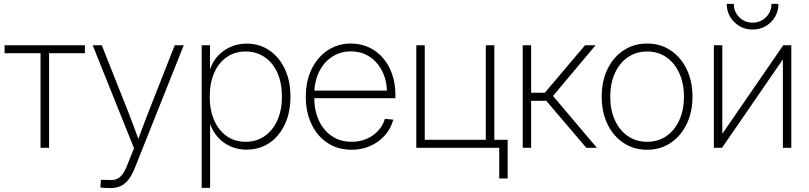

<svg xmlns="http://www.w3.org/2000/svg" viewBox="-20 -753 4121 978"><path d="M186.5 0V-481.9H3.4V-522.5H412.6V-481.9H230V0Z M491.2 202.1 494.1 163.1 530.8 163.6Q555.2 166 572.3 159.9Q589.4 153.8 603 135.7Q616.7 117.7 629.4 85L662.6 2L452.1 -522.5H498.5L633.3 -182.6Q648.4 -144 662.6 -105.7Q676.8 -67.4 690.9 -28.8H678.2Q692.9 -67.4 707 -105.7Q721.2 -144 736.3 -182.6L870.1 -522.5H916L668 99.6Q652.8 137.7 635.3 160.9Q617.7 184.1 594.7 194.6Q571.8 205.1 540 205.1Q525.9 205.1 515.1 204.3Q504.4 203.6 491.2 202.1Z M1007.3 204.1V-522.5H1049.8V-402.8H1051.3Q1063.5 -439.9 1090.1 -468.5Q1116.7 -497.1 1154.1 -513.9Q1191.4 -530.8 1235.8 -530.8Q1301.3 -530.8 1351.6 -496.8Q1401.9 -462.9 1430.7 -402.1Q1459.5 -341.3 1459.5 -260.7Q1459.5 -180.2 1430.9 -119.4Q1402.3 -58.6 1352.1 -24.7Q1301.8 9.3 1235.8 9.3Q1191.9 9.3 1154.8 -7.1Q1117.7 -23.4 1091.3 -52.2Q1064.9 -81.1 1051.8 -117.7H1050.3V204.1ZM1231.4 -30.8Q1285.6 -30.8 1327.1 -59.1Q1368.7 -87.4 1392.3 -139.2Q1416 -190.9 1416 -260.7Q1416 -331.1 1392.6 -382.8Q1369.1 -434.6 1327.4 -462.6Q1285.6 -490.7 1231.4 -490.7Q1176.3 -490.7 1135 -462.2Q1093.8 -433.6 1071 -381.8Q1048.3 -330.1 1048.3 -260.7Q1048.3 -191.9 1071 -140.1Q1093.8 -88.4 1135 -59.6Q1176.3 -30.8 1231.4 -30.8Z M1771 9.8Q1700.7 9.8 1647.9 -25.1Q1595.2 -60.1 1566.4 -121.3Q1537.6 -182.6 1537.6 -260.3Q1537.6 -338.9 1566.9 -399.9Q1596.2 -460.9 1648.2 -496.1Q1700.2 -531.2 1767.1 -531.2Q1817.4 -531.2 1858.9 -512Q1900.4 -492.7 1930.7 -457.8Q1960.9 -422.9 1977.5 -375Q1994.1 -327.1 1994.1 -269.5V-252.9H1561V-291.5H1969.2L1951.2 -279.8Q1951.2 -341.3 1927.5 -389.2Q1903.8 -437 1862.5 -464.1Q1821.3 -491.2 1767.1 -491.2Q1712.4 -491.2 1670.2 -462.9Q1627.9 -434.6 1604.2 -384.8Q1580.6 -335 1580.6 -270.5V-256.8Q1580.6 -190.9 1604 -139.9Q1627.4 -88.9 1670.4 -59.8Q1713.4 -30.8 1771 -30.8Q1813.5 -30.8 1847.9 -45.9Q1882.3 -61 1906.5 -87.4Q1930.7 -113.8 1940.4 -147.5L1983.4 -143.6Q1971.7 -99.6 1941.7 -64.9Q1911.6 -30.3 1867.7 -10.3Q1823.7 9.8 1771 9.8Z M2100.6 0V-522.5H2143.6V-41H2454.6V-522.5H2498V0ZM2522.9 156.2V0H2475.6V-41H2565.9V156.2Z M2642.6 0V-522.5H2685.5V-280.8H2755.4L2960 -522.5H3013.7L2796.9 -264.2L3020.5 0H2966.8L2762.2 -239.7H2685.5V0Z M3276.4 9.8Q3208.5 9.8 3156 -25.1Q3103.5 -60.1 3074.2 -121.1Q3044.9 -182.1 3044.9 -260.3Q3044.9 -339.4 3074.2 -400.4Q3103.5 -461.4 3156 -496.3Q3208.5 -531.2 3276.4 -531.2Q3344.2 -531.2 3396.2 -496.3Q3448.2 -461.4 3477.8 -400.4Q3507.3 -339.4 3507.3 -260.3Q3507.3 -182.1 3477.8 -121.1Q3448.2 -60.1 3396.2 -25.1Q3344.2 9.8 3276.4 9.8ZM3276.4 -30.8Q3332.5 -30.8 3374.8 -60.1Q3417 -89.4 3440.4 -141.4Q3463.9 -193.4 3463.9 -260.3Q3463.9 -327.6 3440.4 -379.6Q3417 -431.6 3374.8 -461.2Q3332.5 -490.7 3276.4 -490.7Q3220.2 -490.7 3177.7 -461.2Q3135.3 -431.6 3111.8 -379.6Q3088.4 -327.6 3088.4 -260.3Q3088.4 -193.4 3111.8 -141.4Q3135.3 -89.4 3177.7 -60.1Q3220.2 -30.8 3276.4 -30.8Z M4010.7 0H3967.8V-447.8H3965.8L3657.7 0H3616.2V-522.5H3659.2V-74.2H3661.1L3969.7 -522.5H4010.7ZM3813.5 -602.5Q3776.9 -602.5 3746.8 -620.1Q3716.8 -637.7 3699.2 -667.5Q3681.6 -697.3 3681.6 -733.4H3717.8Q3717.8 -692.9 3745.6 -665.3Q3773.4 -637.7 3813.5 -637.7Q3853.5 -637.7 3881.6 -665.3Q3909.7 -692.9 3909.7 -733.4H3945.3Q3945.3 -697.3 3928 -667.5Q3910.6 -637.7 3880.6 -620.1Q3850.6 -602.5 3813.5 -602.5Z"/></svg>

Font: Inter 28pt ExtraLight
Style: Regular
Weight: 250
Designer: Rasmus Andersson
Foundry: rsms
Version: Version 4.001;git-66647c0bb